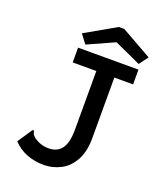

<svg xmlns="http://www.w3.org/2000/svg" viewBox="-148 -892 845 1001"><g transform="rotate(20 275.0 -392.0)"><path d="M214 13Q163 13 119 -4Q75 -21 43 -56L94 -132L100 -140L107 -136Q108 -127 111.5 -120Q115 -113 128 -102Q165 -77 208 -77Q256 -77 280.5 -110Q305 -143 305 -216V-541H174V-623H509V-541H405V-211Q406 -133 379 -83Q352 -33 307.5 -10Q263 13 214 13ZM204 -651 167 -700 337 -797H367L537 -701L500 -651L353 -718Z"/></g></svg>

Font: Inconsolata SemiExpanded SemiBold
Style: Regular
Weight: 600
Width: 6
Monospace: yes
Designer: Raph Levien, Cyreal, Brenton Simpson
Foundry: Raph Levien, Cyreal, Google
Version: Version 3.001; ttfautohint (v1.8.2.53-6de2)